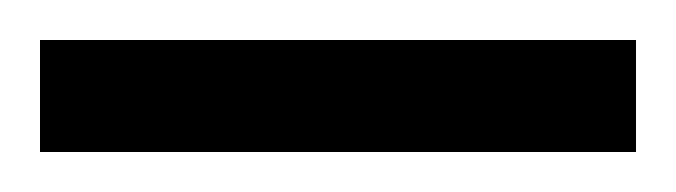

<svg xmlns="http://www.w3.org/2000/svg" viewBox="-20 -720 338 96"><path d="M0 -644V-700H298V-644Z"/></svg>

Font: Archivo SemiBold Light
Style: Regular
Weight: 300
Version: Version 2.001